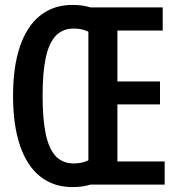

<svg xmlns="http://www.w3.org/2000/svg" viewBox="-20 -750 731 780"><path d="M274 10Q198 10 144 -32.5Q90 -75 61.5 -158Q33 -241 33 -361Q33 -480 61.5 -562.5Q90 -645 144 -687.5Q198 -730 274 -730Q315 -730 345.5 -720.5Q376 -711 403 -690L358 -608Q345 -620 325 -627Q305 -634 279 -634Q235 -634 207 -605Q179 -576 166 -516Q153 -456 153 -361Q153 -266 166 -205Q179 -144 207 -115Q235 -86 279 -86Q305 -86 325 -93Q345 -100 358 -112L403 -30Q376 -9 345.5 0.5Q315 10 274 10ZM339 0V-720H641V-626H457V-419H630V-326H457V-94H649V0Z"/></svg>

Font: Instrument Sans Condensed SemiBold
Style: Regular
Weight: 600
Width: 3
Designer: Rodrigo Fuenzalida
Foundry: fragTYPE
Version: Version 1.000;gftools[0.9.28]